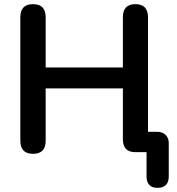

<svg xmlns="http://www.w3.org/2000/svg" viewBox="-20 -733 855 925"><path d="M739 172Q686 172 686 116V0H632Q572 0 572 -62V-307H200V-55Q200 8 139 8Q78 8 78 -55V-650Q78 -713 139 -713Q200 -713 200 -650V-408H572V-650Q572 -713 632 -713Q693 -713 693 -650V-98H737Q763 -98 778 -83Q793 -68 793 -44V116Q793 172 739 172Z"/></svg>

Font: Chiron GoRound TC M
Style: Regular
Weight: 500
Designer: Ryoko NISHIZUKA 西塚涼子 (kana, bopomofo & ideographs); Paul D. Hunt (Latin, Greek & Cyrillic); Sandoll Communications 산돌커뮤니
Foundry: Adobe
Version: Version 1.000;hotconv 1.1.1;makeotfexe 2.6.0